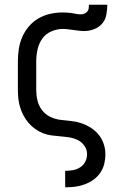

<svg xmlns="http://www.w3.org/2000/svg" viewBox="-20 -581 540 816"><path d="M257 215V145H258Q274 145 290.5 142Q307 139 321 130Q335 121 342.5 106Q350 91 350 74Q350 55 339 39Q328 23 311 14.5Q294 6 275 3Q256 0 237 -1.5Q218 -3 199 -5.5Q180 -8 162.5 -15Q145 -22 129.5 -33Q114 -44 101.5 -58.5Q89 -73 80 -90Q71 -107 65.5 -125Q60 -143 58 -162Q56 -181 56 -200V-320Q56 -347 60 -373Q64 -399 74.5 -423.5Q85 -448 102.5 -468.5Q120 -489 143 -502.5Q166 -516 192.5 -522Q219 -528 245 -528Q255 -528 264.5 -527.5Q274 -527 284 -525.5Q294 -524 303.5 -522Q313 -520 323 -520Q331 -520 338.5 -523Q346 -526 351 -532Q356 -538 357 -545.5Q358 -553 358 -561H436Q436 -540 432 -518.5Q428 -497 414.5 -481Q401 -465 380 -457Q359 -449 338 -449Q327 -449 315.5 -450.5Q304 -452 292.5 -453.5Q281 -455 269.5 -456.5Q258 -458 247 -458Q222 -458 198 -447.5Q174 -437 159.5 -416.5Q145 -396 139.5 -370.5Q134 -345 134 -320V-200Q134 -177 139 -155Q144 -133 157.5 -114.5Q171 -96 191.5 -85.5Q212 -75 234.5 -72Q257 -69 279.5 -67Q302 -65 323.5 -58Q345 -51 364.5 -39Q384 -27 398.5 -9.5Q413 8 420.5 30Q428 52 428 74Q428 95 423 115.5Q418 136 406 153.5Q394 171 377 183Q360 195 340 202.5Q320 210 299.5 212.5Q279 215 258 215Z"/></svg>

Font: Iosevka Curly
Style: Regular
Weight: 400
Monospace: yes
Designer: Belleve Invis
Foundry: Belleve Invis
Version: Version 22.1.2; ttfautohint (v1.8.4)